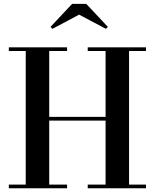

<svg xmlns="http://www.w3.org/2000/svg" viewBox="-20 -1002 824 1022"><path d="M401 -924 259 -848.5 249 -859 364 -981.5H439L554 -859L544 -848.5ZM27 -19.5H117V-730.5H27V-750H337V-730.5H242V-380H542V-730.5H447V-750H757V-730.5H667V-19.5H757V0H447V-19.5H542V-360H242V-19.5H337V0H27Z"/></svg>

Font: Bodoni* 11pt Medium
Style: Regular
Weight: 500
Version: Version 2.3